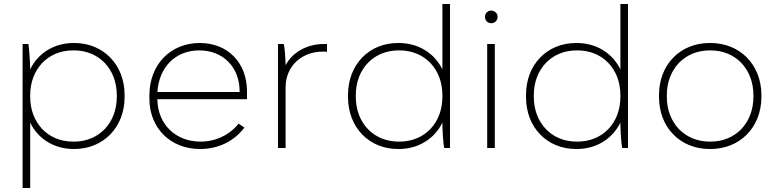

<svg xmlns="http://www.w3.org/2000/svg" viewBox="-20 -740 3889 960"><path d="M93 200H131V-127C170 -46 250 5 349 5H352C497 5 603 -104 603 -255V-265C603 -416 497 -525 352 -525H349C250 -525 170 -474 131 -393C130 -442 126 -492 122 -520H93ZM345 -32C220 -32 131 -125 131 -256V-264C131 -395 220 -488 345 -488H350C475 -488 564 -395 564 -264V-256C564 -125 475 -32 350 -32Z M980 5H981C1069 5 1149 -32 1202 -102L1173 -122C1130 -67 1060 -32 983 -32H982C858 -32 770 -118 767 -240V-244H1215V-283C1215 -426 1119 -525 979 -525C832 -525 727 -417 727 -263V-246C727 -100 832 5 980 5ZM767 -280C775 -405 858 -488 976 -488H977C1094 -488 1176 -406 1178 -288V-280Z M1370 0H1408V-303C1408 -411 1490 -482 1594 -482C1599 -482 1611 -482 1615 -481V-520H1600C1516 -520 1443 -480 1408 -414C1407 -455 1404 -496 1399 -520H1370Z M1970 5H1974C2073 5 2153 -47 2192 -127V-115C2193 -74 2196 -27 2201 0H2230V-720H2192V-393C2153 -473 2073 -525 1974 -525H1970C1825 -525 1720 -417 1720 -265V-255C1720 -103 1825 5 1970 5ZM1973 -32C1848 -32 1759 -125 1759 -256V-264C1759 -395 1848 -488 1973 -488H1978C2103 -488 2192 -395 2192 -264V-256C2192 -125 2103 -32 1978 -32Z M2436 -624C2454 -624 2468 -637 2468 -656C2468 -673 2454 -687 2436 -687C2418 -687 2405 -673 2405 -656C2405 -637 2418 -624 2436 -624ZM2416 0H2454V-520H2416Z M2860 5H2864C2963 5 3043 -47 3082 -127V-115C3083 -74 3086 -27 3091 0H3120V-720H3082V-393C3043 -473 2963 -525 2864 -525H2860C2715 -525 2610 -417 2610 -265V-255C2610 -103 2715 5 2860 5ZM2863 -32C2738 -32 2649 -125 2649 -256V-264C2649 -395 2738 -488 2863 -488H2868C2993 -488 3082 -395 3082 -264V-256C3082 -125 2993 -32 2868 -32Z M3528 5H3533C3680 5 3787 -104 3787 -255V-265C3787 -416 3680 -525 3533 -525H3528C3381 -525 3275 -417 3275 -265V-255C3275 -103 3381 5 3528 5ZM3528 -32C3404 -32 3314 -125 3314 -256V-264C3314 -395 3404 -488 3528 -488H3533C3658 -488 3747 -395 3747 -264V-256C3747 -125 3658 -32 3533 -32Z"/></svg>

Font: Fixel Display ExtraLight
Style: Regular
Weight: 200
Designer: AlfaBravo + MacPaw
Foundry: Kyrylo Tkachov, Marchela Mozhyna, Serhii Makarenko, Maria Weinstein, Zakhar Kryvoshyya
Version: Version 1.211